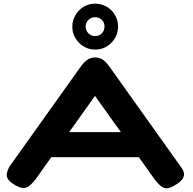

<svg xmlns="http://www.w3.org/2000/svg" viewBox="-20 -1009 1054 1049"><path d="M967 -99Q985 -76 985.5 -58.5Q986 -41 972.5 -25.5Q959 -10 931 6Q897 26 875 17Q853 8 825 -29L499 -485L174 -29Q146 7 124 15.5Q102 24 67 5Q41 -10 28.5 -24Q16 -38 17 -55.5Q18 -73 31 -98L426 -652Q436 -666 454.5 -680.5Q473 -695 500 -695Q519 -695 533.5 -687.5Q548 -680 557.5 -670Q567 -660 573 -652ZM227 -150 293 -287H700L765 -150ZM500 -738Q466 -738 437.5 -755Q409 -772 392 -800.5Q375 -829 375 -863Q375 -897 392 -926Q409 -955 437 -972Q465 -989 499 -989Q534 -989 562.5 -972.5Q591 -956 608 -927.5Q625 -899 625 -864Q625 -829 608 -800.5Q591 -772 563 -755Q535 -738 500 -738ZM500 -812Q522 -812 536.5 -827Q551 -842 551 -865Q551 -886 536.5 -900.5Q522 -915 499 -915Q478 -915 463 -900Q448 -885 448 -864Q448 -842 463 -827Q478 -812 500 -812Z"/></svg>

Font: Fredoka Expanded SemiBold
Style: Regular
Weight: 600
Width: 7
Designer: Ben Nathan
Foundry: Milena B. Brandão, Ben Nathan
Version: Version 2.001